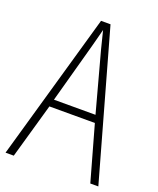

<svg xmlns="http://www.w3.org/2000/svg" viewBox="-134 -796 720 877"><g transform="rotate(20 225.5 -357.5)"><path d="M412 0H451L250 -715H204L0 0H40L116 -267H337ZM249 -591 327 -303H125L204 -591C212 -623 220 -649 227 -679C234 -649 242 -621 249 -591Z"/></g></svg>

Font: Noto Sans Arabic UI Cn XLt
Style: Regular
Weight: 200
Width: 3
Designer: Monotype Design Team, Nadine Chahine and Nizar Qandah
Foundry: Monotype Imaging Inc.
Version: Version 2.010